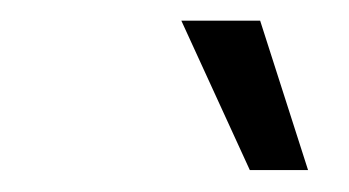

<svg xmlns="http://www.w3.org/2000/svg" viewBox="-20 -773 331 182"><path d="M216.8 -611.8 151.9 -753.4H226.6L272 -611.8Z"/></svg>

Font: Inter 18pt Light
Style: Italic
Weight: 300
Italic angle: -9.3988°
Designer: Rasmus Andersson
Foundry: rsms
Version: Version 4.001;git-66647c0bb